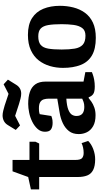

<svg xmlns="http://www.w3.org/2000/svg" viewBox="338 -1089 761 1485"><g transform="rotate(-90 718.5 -346.5)"><path d="M229 9Q177 9 146.5 -6.5Q116 -22 104 -52Q92 -82 92 -126V-424H-4V-488L92 -509L136 -630H224V-499H365V-453L351 -424H224V-144Q224 -104 238.5 -92Q253 -80 278 -80Q300 -80 320 -84.5Q340 -89 354 -96L371 -45Q346 -20 307 -5.5Q268 9 229 9Z M570 12Q518 12 485.5 -6.5Q453 -25 438.5 -54.5Q424 -84 424 -118Q424 -164 447 -193.5Q470 -223 508 -241Q546 -259 591 -266L698 -284V-350Q698 -371 692.5 -388.5Q687 -406 671 -416Q655 -426 624 -426Q604 -426 593.5 -424Q583 -422 578 -420L564 -330Q562 -329 547.5 -324.5Q533 -320 511 -320Q479 -320 460.5 -332.5Q442 -345 442 -379Q442 -412 464 -436.5Q486 -461 519.5 -477.5Q553 -494 590 -501.5Q627 -509 657 -509Q711 -509 749.5 -496Q788 -483 809 -453.5Q830 -424 830 -373V-81L903 -67V-16Q900 -15 884 -9Q868 -3 843.5 1.5Q819 6 792 6Q750 6 733 -6.5Q716 -19 709 -41H702Q693 -33 674.5 -20Q656 -7 629.5 2.5Q603 12 570 12ZM634 -75Q656 -75 672 -80.5Q688 -86 698 -91V-214Q641 -210 612.5 -198.5Q584 -187 574 -171Q564 -155 564 -136Q564 -75 634 -75ZM737 -563Q719 -563 698 -568.5Q677 -574 657 -580L565 -610L491 -572L456 -605L494 -667Q507 -688 526.5 -697.5Q546 -707 568 -707Q583 -707 604.5 -702Q626 -697 645 -691L735 -661L809 -699L845 -666L806 -603Q794 -583 776.5 -573Q759 -563 737 -563Z M1168 14Q1083 14 1032 -16Q981 -46 958.5 -103.5Q936 -161 936 -240Q936 -292 950 -340.5Q964 -389 994 -427.5Q1024 -466 1073 -488.5Q1122 -511 1191 -511Q1271 -511 1320.5 -479.5Q1370 -448 1393 -392Q1416 -336 1416 -263Q1416 -210 1403.5 -160Q1391 -110 1362.5 -70.5Q1334 -31 1286.5 -8.5Q1239 14 1168 14ZM1185 -66Q1226 -66 1244.5 -91.5Q1263 -117 1268.5 -159Q1274 -201 1274 -250Q1274 -315 1267 -354.5Q1260 -394 1240 -412.5Q1220 -431 1180 -431Q1136 -431 1114 -412.5Q1092 -394 1085 -354Q1078 -314 1078 -250Q1078 -190 1085 -149Q1092 -108 1115 -87Q1138 -66 1185 -66Z"/></g></svg>

Font: Faustina
Style: Bold
Weight: 700
Designer: Alfonso Garcia
Foundry: http://www.omnibus-type.com
Version: Version 1.200